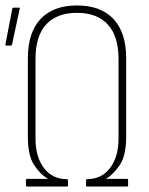

<svg xmlns="http://www.w3.org/2000/svg" viewBox="-20 -683 546 703"><path d="M79 0Q75 0 75 -4V-24Q75 -28 79 -28H155V-29Q129 -43 105.5 -78Q82 -113 82 -182V-469Q82 -564 128.5 -613.5Q175 -663 262 -663Q349 -663 395.5 -613.5Q442 -564 442 -469V-182Q442 -113 418 -78Q394 -43 369 -29V-28H445Q449 -28 449 -24V-4Q449 0 445 0H299Q295 0 295 -4V-22Q295 -27 298 -27Q352 -27 383 -68Q414 -109 414 -176V-467Q414 -551 374.5 -593.5Q335 -636 262 -636Q188 -636 149 -593.5Q110 -551 110 -467V-176Q110 -108 141 -67.5Q172 -27 225 -27Q229 -27 229 -22V-4Q229 0 225 0ZM3 -516Q-1 -516 0 -521L25 -651Q26 -655 30 -655H50Q54 -655 52 -650L24 -520Q23 -516 19 -516Z"/></svg>

Font: Sofia Sans Cond ExtraLight
Style: Regular
Weight: 200
Width: 3
Designer: Botio Nikoltchev, Ani Petrova
Foundry: lettersoup
Version: Version 4.100; ttfautohint (v1.8.3)